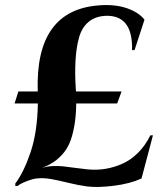

<svg xmlns="http://www.w3.org/2000/svg" viewBox="-20 -735 643 765"><path d="M579.1 -195.8H589.4L543.9 -23.9Q498 -2.9 434.1 5.1Q370.1 13.2 326.7 7.8Q293 3.4 252.4 -6.6Q211.9 -16.6 182.9 -21.7Q153.8 -26.9 126 -23.9Q111.8 -22.9 85 -12.5Q58.1 -2 50.8 5.9H41V-3.9Q74.7 -48.3 101.8 -128.4Q128.9 -208.5 130.9 -322.8H38.1L53.2 -370.6H130.4Q119.6 -696.3 377 -713.9Q439.9 -718.3 486.6 -701.9Q533.2 -685.5 555.7 -656.7L516.1 -535.2H506.3Q507.8 -607.4 480.7 -640.9Q453.6 -674.3 399.4 -671.9Q358.4 -669.4 332.5 -647.5Q306.6 -625.5 295.4 -587.2Q284.2 -548.8 281 -495.4Q277.8 -441.9 282.2 -377L282.7 -370.6H464.4L446.8 -322.8H283.7Q283.2 -270.5 275.6 -230.2Q268.1 -189.9 256.6 -163.8Q245.1 -137.7 226.6 -117.9Q208 -98.1 190.4 -87.2Q172.9 -76.2 148.4 -65.9Q167 -72.3 189.9 -73.2Q212.9 -74.2 230.7 -72.3Q248.5 -70.3 279.1 -66.2Q309.6 -62 329.1 -60.1Q365.7 -56.6 400.1 -62.3Q434.6 -67.9 468 -82.8Q501.5 -97.7 530.3 -126.5Q559.1 -155.3 579.1 -195.8Z"/></svg>

Font: Cinzel Decorative Bold
Style: Regular
Weight: 700
Designer: Natanael Gama
Version: Version 1.001;PS 001.001;hotconv 1.0.56;makeotf.lib2.0.21325